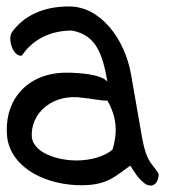

<svg xmlns="http://www.w3.org/2000/svg" viewBox="-20 -565 564 597"><path d="M3 -133C20 -37 130 11 233 11C315 11 339 -18 385 -50C401 -27 406 -13 432 7C467 27 477 -18 472 -27C450 -60 437 -61 423 -130L387 -336C368 -442 294 -545 195 -545C110 -545 52 -513 18 -466C2 -447 20 -387 48 -392C76 -434 126 -470 204 -470C279 -456 299 -397 314 -311C295 -334 227 -339 186 -339C65 -339 -12 -253 3 -133ZM79 -137C73 -215 146 -275 236 -261C263 -259 289 -252 314 -252C345 -198 345 -150 330 -100C306 -79 263 -66 217 -66C170 -66 88 -84 79 -137Z"/></svg>

Font: Snowfall
Style: OpObl
Weight: 400
Designer: Jasper
Foundry: Cannot Into Space Fonts
Version: Version 0.9